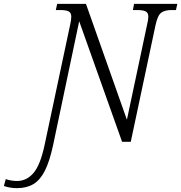

<svg xmlns="http://www.w3.org/2000/svg" viewBox="-173 -734 938 994"><path d="M-85 240Q-121 240 -153 229L-143 193Q-131 198 -115 200.5Q-99 203 -85 203Q-35 203 0.5 161.5Q36 120 58 16L190 -605Q193 -617 194.5 -628.5Q196 -640 196 -647Q196 -669 181.5 -675.5Q167 -682 139 -682H116L123 -714H272L484 -114L588 -604Q595 -633 595 -647Q595 -669 580 -675.5Q565 -682 538 -682H515L521 -714H745L738 -682H715Q681 -682 662 -668.5Q643 -655 632 -603L504 0H459L237 -624L102 17Q84 101 59.5 149.5Q35 198 0 219Q-35 240 -85 240Z"/></svg>

Font: Noto Serif SemiCondensed Light
Style: Italic
Weight: 300
Width: 4
Italic angle: -12°
Designer: Monotype Design Team
Foundry: Monotype Imaging Inc.
Version: Version 2.013; ttfautohint (v1.8.4.7-5d5b)